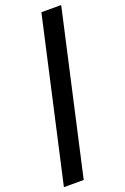

<svg xmlns="http://www.w3.org/2000/svg" viewBox="-169 -822 646 993"><g transform="rotate(-20 154.5 -325.0)"><path d="M0 120 200 -770H309L109 120Z"/></g></svg>

Font: Radio Canada Big Medium
Style: Regular
Weight: 500
Designer: Étienne Aubert Bonn
Foundry: Coppers and Brasses
Version: Version 1.001